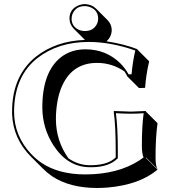

<svg xmlns="http://www.w3.org/2000/svg" viewBox="-20 -853 856 939"><path d="M319.8 -762.2Q319.8 -805.7 359.4 -824.7Q376.5 -832.5 395 -833Q427.7 -832 449.7 -811L506.3 -754.4Q526.4 -733.4 526.4 -705.6Q525.4 -672.4 500.5 -650.9Q585 -638.2 650.9 -612.8L652.8 -609.9L709.5 -553.2Q694.3 -488.3 689.5 -423.3L659.7 -422.4L603 -479Q596.2 -492.7 588.4 -503.9Q527.3 -545.4 454.6 -545.4Q326.2 -545.4 277.3 -417.5Q253.9 -354.5 253.4 -270.5Q253.9 -163.1 314.9 -78.6Q363.8 -44.9 419.9 -44.9Q498 -44.9 536.1 -74.7Q541.5 -79.1 545.9 -83V-117.2Q545.9 -236.3 536.1 -307.1L538.1 -310.1Q539.6 -310.1 620.1 -307.1L692.9 -310.1L693.8 -307.1L750.5 -250.5Q740.7 -183.1 740.7 -80.6Q741.2 -39.1 750.5 -26.4L693.8 -83V-80.1L750.5 -23.4Q662.6 50.3 508.3 64Q480.5 66.4 453.6 66.4Q320.3 65.9 234.4 8.8Q209 -8.8 188.5 -29.8L131.8 -86.4Q44.4 -173.8 39.1 -294.9Q39.1 -301.8 39.1 -307.1Q39.1 -470.2 141.1 -563.5Q148.4 -569.8 154.8 -575.2Q253.9 -653.3 395.5 -657.7L340.3 -712.9Q320.3 -733.9 319.8 -762.2ZM556.2 -117.2V-78.6L552.7 -75.7Q511.2 -36.6 432.1 -35.2Q425.8 -35.2 419.9 -35.2Q312.5 -35.2 243.7 -138.7Q187.5 -224.1 187 -327.1Q187 -502 278.8 -573.7Q328.6 -611.8 397.9 -611.8Q499 -611.8 568.8 -543Q592.8 -518.6 608.9 -489.3L623.5 -489.7Q628.4 -548.8 641.6 -606Q522.5 -647.9 412.1 -647.9Q262.7 -647.5 161.1 -567.4Q56.6 -483.9 49.3 -327.1Q48.8 -316.4 48.8 -307.1Q48.8 -189 131.8 -100.6Q155.8 -75.2 183.6 -56.2Q267.6 0 397 0Q554.7 0 660.6 -67.9Q672.4 -75.7 682.1 -83Q674.3 -100.6 673.8 -137.2Q673.8 -237.8 682.6 -299.3Q647.5 -296.9 620.1 -296.9Q591.8 -296.9 546.9 -299.3Q556.2 -230 556.2 -117.2ZM330.1 -762.2Q330.1 -724.1 365.2 -707.5Q379.4 -701.2 395 -701.2Q437 -701.2 454.1 -735.8Q460 -748.5 460 -762.2Q460 -800.3 424.8 -816.4Q410.6 -822.8 395 -823.2Q353 -823.2 335.9 -788.1Q330.1 -775.4 330.1 -762.2Z"/></svg>

Font: Linux Biolinum Shadow O
Style: Bold
Weight: 700
Designer: Philipp H. Poll
Foundry: Philipp H. Poll
Version: Version 0.9.2